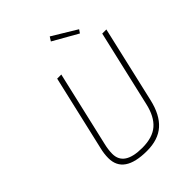

<svg xmlns="http://www.w3.org/2000/svg" viewBox="-257 -1048 1187 1187"><g transform="rotate(-45 336.5 -454.0)"><path d="M395 -917 555 -820 540 -798 378 -890ZM155 -130Q155 -25 313 -25Q403 -25 452 -67.5Q501 -110 521 -198L637 -700H673L557 -197Q533 -93 475.5 -42Q418 9 320 9Q119 9 119 -129Q119 -167 129 -207L243 -700H279L165 -207Q155 -165 155 -130Z"/></g></svg>

Font: TitilliumWebThinItalic
Style: Thin Italic
Weight: 200
Italic angle: -13°
Version: Version 1.001;PS 57.000;hotconv 1.0.70;makeotf.lib2.5.55311